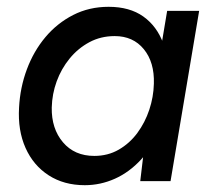

<svg xmlns="http://www.w3.org/2000/svg" viewBox="-20 -532 630 564"><path d="M392 0 403 -93 471 -500H565L481 0ZM229 12Q168 12 123 -17Q78 -46 55 -97.5Q32 -149 36 -216Q39 -275 59 -328.5Q79 -382 113.5 -423Q148 -464 195 -488Q242 -512 299 -512Q361 -512 401 -483.5Q441 -455 459.5 -404.5Q478 -354 474 -286Q471 -213 450 -157Q429 -101 394.5 -63.5Q360 -26 317.5 -7Q275 12 229 12ZM257 -74Q297 -74 329 -92.5Q361 -111 383.5 -141.5Q406 -172 418.5 -209.5Q431 -247 432 -286Q434 -349 402.5 -387.5Q371 -426 317 -426Q276 -426 242.5 -408Q209 -390 184.5 -360Q160 -330 146.5 -293Q133 -256 132 -216Q131 -154 165 -114Q199 -74 257 -74Z"/></svg>

Font: Figtree Light Medium
Style: Italic
Weight: 500
Italic angle: -9.5°
Version: Version 2.000